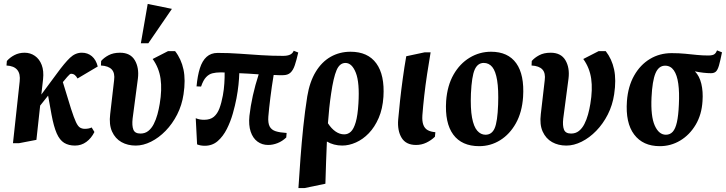

<svg xmlns="http://www.w3.org/2000/svg" viewBox="-20 -728 3690 976"><path d="M45.9 0 80 -314Q89 -391 13 -395L14.9 -418Q30.4 -436 53.6 -448Q76.9 -460 104.9 -460Q134.4 -460 157.4 -443.9Q180.5 -427.9 192 -397.8Q203.5 -367.7 198.9 -325L190.1 -247.4L269 -354Q308.7 -408.5 335.9 -434.3Q363.1 -460.1 396 -460.1Q425.7 -460.1 447 -442.2Q468.2 -424.3 476.9 -390L374 -329Q368.1 -340.3 360.3 -346.6Q352.4 -353 341.1 -353Q337.9 -353 333.7 -349.4Q329.5 -345.9 321.6 -336.9Q313.6 -327.9 299.5 -310.6L341.1 -175Q356 -128.7 366.3 -106.9Q376.6 -85.1 387.4 -79.1Q398.1 -73.1 411.1 -73.1Q420.1 -73.1 429.4 -74.7Q438.6 -76.4 445.9 -80.1L460 -57Q444.2 -25.2 418.8 -6.6Q393.4 12 361 12Q329 12 306.1 -1.9Q283.3 -15.9 268.2 -50.2Q253.2 -84.5 242 -144.9L224.5 -241.9L184.1 -191.2L165.1 -17.1L76.1 0Z M669.9 12Q629 12 597.4 -5.7Q565.8 -23.5 549.6 -59.2Q533.5 -94.9 540.1 -147.9L560 -319.9Q565 -356.7 548.1 -374.9Q531.3 -393 493.1 -395L494.1 -418Q508.1 -434.5 531.9 -447.2Q555.6 -460 590.1 -460Q642.6 -460 665.2 -421.9Q687.7 -383.7 681 -328.9L654.1 -125.1Q650.1 -89.3 657.9 -69.2Q665.6 -49.1 694 -49.1Q717.1 -49.1 733.7 -62.2Q750.4 -75.4 761.7 -97.7Q773 -120 780.3 -146.6Q787.5 -173.1 791.9 -200Q804.1 -272.3 796.2 -327.9Q788.2 -383.6 756 -428.1L834.1 -468.1H870.1Q901.4 -428.1 912.7 -374.7Q924 -321.4 913 -248.9Q904.7 -193.3 880.6 -145.9Q856.4 -98.5 821.9 -63Q787.4 -27.5 747.8 -7.8Q708.2 12 669.9 12ZM696 -507.9 730.8 -708 853.9 -682.9 733.9 -507.9Z M981.9 5.9 975 -127.1Q986.8 -122.4 996.8 -120.7Q1006.9 -119.1 1017.9 -119.1Q1049.1 -119.1 1067.2 -134.5Q1085.3 -149.9 1095.6 -177.4Q1105.9 -205 1112.9 -242.9Q1118.5 -273.4 1120.4 -304.5Q1122.4 -335.6 1121.9 -359.5Q1115.8 -359.9 1109.8 -359.9Q1103.9 -359.9 1098.1 -359.9Q1078.5 -359.9 1060.6 -355.6Q1042.6 -351.4 1027.9 -336Q1013.1 -320.6 1002.1 -288L979.1 -288.9Q984.1 -343.5 996.1 -381.1Q1008 -418.8 1030.2 -438.9Q1052.5 -459 1086.1 -459Q1143.6 -459 1198.1 -455Q1252.6 -451 1307.6 -447.5Q1362.5 -444 1419 -444Q1441.7 -444 1454.9 -450.4Q1468 -456.8 1473 -470L1496.1 -461Q1487.2 -422 1478.6 -396.4Q1470 -370.8 1456.2 -358.3Q1442.5 -345.9 1419 -345.9Q1407.9 -345.9 1396 -345.9Q1384.1 -345.9 1371.1 -346.9Q1361.2 -287.5 1354.4 -232.1Q1347.5 -176.8 1344 -134.9Q1341.7 -102.5 1350.8 -85.1Q1359.9 -67.8 1381.4 -60.9Q1403 -54.1 1437 -52.1L1435.1 -29.1Q1415.1 -10.1 1391.1 -0.6Q1367 8.9 1343 8.9Q1312.1 8.9 1288.7 -8.4Q1265.4 -25.6 1254.3 -58.6Q1243.1 -91.6 1247.9 -138.9Q1253.3 -187.7 1265.3 -242Q1277.4 -296.3 1295 -350.1Q1270.1 -352.1 1245.3 -353.5Q1220.5 -354.9 1196.4 -355.9Q1195.6 -329 1192.3 -297.1Q1189 -265.1 1182 -227.9Q1175.4 -193 1163.7 -151.4Q1152 -109.9 1133.1 -72.4Q1114.2 -34.9 1086.8 -10.9Q1059.4 13 1021 13Q1009.7 13 999.6 11.1Q989.4 9.1 981.9 5.9Z M1497 228Q1501.8 154 1507.5 75.5Q1513.3 -3 1521.6 -82.7Q1529.9 -162.5 1541.9 -238Q1554.2 -312.5 1585 -363.1Q1615.7 -413.7 1661.1 -439.4Q1706.5 -465 1761.9 -465Q1850 -465 1893 -405.7Q1936 -346.4 1929.1 -236Q1925.1 -174.8 1905 -128.4Q1884.9 -82 1854.9 -50.8Q1824.9 -19.6 1789.4 -3.9Q1754 11.9 1720 11.9Q1697.9 11.9 1678.3 6.7Q1658.7 1.6 1641.7 -8.5Q1639.4 40.5 1637.6 94.7Q1635.9 149 1634.1 206L1527.9 228ZM1729.9 -45Q1749 -45 1763.6 -58.7Q1778.2 -72.4 1788.3 -106.8Q1798.4 -141.1 1802 -202.1Q1808.5 -307.9 1788.9 -357.9Q1769.2 -408 1736.1 -408Q1706.6 -408 1690.9 -371.2Q1675.1 -334.4 1663.1 -251.9Q1652.5 -180.7 1647 -101.4Q1664.6 -74.1 1685.7 -59.6Q1706.7 -45 1729.9 -45Z M2095.1 8.9Q2043.6 8.9 2021.6 -27.4Q1999.5 -63.6 2004.1 -120.1Q2007.8 -163.5 2013.7 -217.6Q2019.6 -271.8 2027.6 -329.8Q2035.5 -387.9 2045.1 -442.1L2139.1 -462.1H2169Q2159.7 -407.7 2151.1 -351Q2142.5 -294.2 2136.5 -240.8Q2130.5 -187.4 2127.1 -142.1Q2125.1 -112.1 2131.9 -93.7Q2138.6 -75.2 2153.9 -66.6Q2169.1 -58 2193.1 -56L2190.9 -33Q2172.2 -14.8 2147.4 -2.9Q2122.6 8.9 2095.1 8.9Z M2416.1 15Q2327.4 15 2284 -43.9Q2240.6 -102.9 2247.9 -214.9Q2253.8 -293.1 2285.6 -348.9Q2317.4 -404.6 2367.5 -434.8Q2417.6 -465 2476.1 -465Q2562.4 -465 2604.3 -406.4Q2646.2 -347.7 2639 -235.1Q2633.7 -157.2 2602.4 -101.3Q2571.1 -45.4 2522.4 -15.2Q2473.6 15 2416.1 15ZM2447.9 -43.1Q2480.4 -43.1 2494.7 -76.6Q2509 -110.1 2512.1 -196.1Q2514.8 -273.1 2507.1 -319.8Q2499.4 -366.4 2482.4 -387.3Q2465.4 -408.1 2439.1 -408.1Q2408.1 -408.1 2393 -373.9Q2377.9 -339.6 2373.9 -252.1Q2371 -176 2379.5 -130.1Q2388 -84.2 2405.9 -63.7Q2423.9 -43.1 2447.9 -43.1Z M2858.9 12Q2818 12 2786.4 -5.7Q2754.8 -23.5 2738.6 -59.2Q2722.5 -94.9 2729.1 -147.9L2749 -319.9Q2754 -356.7 2737.1 -374.9Q2720.3 -393 2682.1 -395L2683.1 -418Q2697.1 -434.5 2720.9 -447.2Q2744.6 -460 2779.1 -460Q2831.6 -460 2854.2 -421.9Q2876.7 -383.7 2870 -328.9L2843.1 -125.1Q2839.1 -89.3 2846.9 -69.2Q2854.6 -49.1 2883 -49.1Q2906.1 -49.1 2922.7 -62.2Q2939.4 -75.4 2950.7 -97.7Q2962 -120 2969.3 -146.6Q2976.5 -173.1 2980.9 -200Q2993.1 -272.3 2985.2 -327.9Q2977.2 -383.6 2945 -428.1L3023.1 -468.1H3059.1Q3090.4 -428.1 3101.7 -374.7Q3113 -321.4 3102 -248.9Q3093.7 -193.3 3069.6 -145.9Q3045.4 -98.5 3010.9 -63Q2976.4 -27.5 2936.8 -7.8Q2897.2 12 2858.9 12Z M3334 15Q3248.2 15 3203.6 -44.3Q3158.9 -103.5 3166.9 -214Q3172.5 -289 3203.6 -343.9Q3234.6 -398.7 3283.9 -428.3Q3333.1 -457.9 3394.1 -457.9Q3431.9 -457.9 3463 -454.8Q3494.1 -451.7 3522.7 -448.8Q3551.2 -445.9 3580.1 -445.9Q3603.5 -445.9 3612.2 -453.1Q3620.9 -460.4 3624.9 -471.9L3650.1 -462Q3641.5 -418.8 3634.9 -395.6Q3628.2 -372.5 3619.2 -364.2Q3610.2 -355.9 3594 -355.9Q3577 -355.9 3555.2 -358.3Q3533.4 -360.8 3512.4 -365.3Q3535.5 -341.8 3545.1 -302.1Q3554.6 -262.4 3551.1 -214Q3547 -145.2 3516.2 -93.6Q3485.4 -42 3437.7 -13.5Q3390.1 15 3334 15ZM3364.9 -43.1Q3386 -43.1 3399.7 -58.2Q3413.4 -73.2 3421 -107Q3428.6 -140.8 3430.9 -196.1Q3434.1 -258.3 3427.9 -302.5Q3421.8 -346.8 3405.3 -370.4Q3388.8 -394.1 3360.9 -394.1Q3328.4 -394.1 3312.1 -355.6Q3295.9 -317 3291.9 -233Q3287.4 -137 3308.2 -90.1Q3329.1 -43.1 3364.9 -43.1Z"/></svg>

Font: Ancizar Serif Light
Style: Italic
Weight: 300
Italic angle: -4°
Designer: Cesar Puertas, Viviana Monsalve, Julian Moncada, Julian Prieto, Jose Castro, Felipe Aragon, Mariel Hernandez, Sara Alarc
Version: Version 8.100